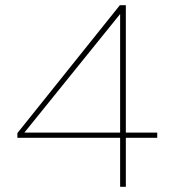

<svg xmlns="http://www.w3.org/2000/svg" viewBox="-20 -720 689 740"><path d="M443 -189H47V-207L442 -700H465V-209H586V-189H465V0H443ZM443 -209V-666L74 -209Z"/></svg>

Font: Albert Sans Thin
Style: Regular
Weight: 250
Designer: Andreas Rasmussen
Foundry: a.Foundry
Version: Version 1.025